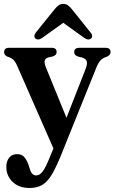

<svg xmlns="http://www.w3.org/2000/svg" viewBox="-20 -696 570 956"><path d="M227.5 88 246 43 66 -367Q56.5 -389.5 45.8 -399Q35 -408.5 17 -414Q0.5 -421.5 0.5 -436Q0.5 -458 25 -458H238Q262 -458 262 -436.5Q262 -421.5 243 -415L222 -410.5Q205.5 -406 202.5 -393.8Q199.5 -381.5 210 -357L311 -109.5L406 -352Q416 -377.5 411.8 -390.8Q407.5 -404 389 -409.5L368 -414.5Q349.5 -421 349.5 -436.5Q349.5 -458 374.5 -458H506Q530.5 -458 530.5 -436.5Q530.5 -423 514 -414.5Q493 -408 481.2 -396Q469.5 -384 458.5 -356.5L283 79Q258.5 139.5 237 174.8Q215.5 210 189.8 225Q164 240 127.5 240Q74 240 42.8 209.8Q11.5 179.5 11.5 135.5Q11.5 106 26 88.8Q40.5 71.5 65 71.5Q87.5 71.5 100 85Q112.5 98.5 121.5 123.5L128 143Q136.5 177.5 160.5 177.5Q177.5 177.5 192.5 157.8Q207.5 138 227.5 88ZM433.5 -504.5Q420 -493 400 -507L295 -582.5L189.5 -507Q170 -493 156 -504.5Q151.5 -508.5 151.2 -516.5Q151 -524.5 158.5 -534L252 -650Q262 -662.5 271.8 -669.5Q281.5 -676.5 295 -676.5Q308.5 -676.5 318 -669.5Q327.5 -662.5 338 -650L431 -534Q439 -524.5 438.8 -516.5Q438.5 -508.5 433.5 -504.5Z"/></svg>

Font: Fraunces 72pt S050 SemiBold
Style: Regular
Weight: 600
Version: Version 1.000; ttfautohint (v1.8.3)